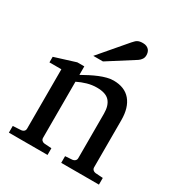

<svg xmlns="http://www.w3.org/2000/svg" viewBox="-173 -853 912 973"><g transform="rotate(30 283.5 -366.5)"><path d="M326.2 0V-39.1L368.2 -42Q377 -43 383.1 -48.8Q389.2 -54.7 389.2 -64V-324.2Q389.2 -371.6 367.2 -396.2Q345.2 -420.9 293 -420.9Q264.2 -420.9 236.3 -412.8Q208.5 -404.8 183.1 -392.1V-64Q183.1 -54.7 189 -48.8Q194.8 -43 204.1 -42L246.1 -39.1V0H20V-39.1L68.8 -42Q78.1 -43 84 -48.8Q89.8 -54.7 89.8 -64V-411.1H20V-443.8L142.1 -481.9H183.1V-432.1Q204.1 -443.8 225.8 -455.1Q247.6 -466.3 269 -475.1Q290.5 -483.9 310.5 -489Q330.6 -494.1 348.1 -494.1Q413.6 -494.1 447.8 -453.6Q481.9 -413.1 481.9 -339.8V-64Q481.9 -54.7 488 -48.8Q494.1 -43 502.9 -42L546.9 -39.1V0ZM427.7 -688Q427.7 -674.3 421.1 -664.6Q414.6 -654.8 404.8 -647.9L252.4 -550.8H195.8L328.6 -706.1Q334.5 -712.4 339.4 -717.5Q344.2 -722.7 350.1 -726.1Q356 -729.5 363.5 -731.2Q371.1 -732.9 381.8 -732.9Q395 -732.9 403.8 -728.8Q412.6 -724.6 418 -718.3Q423.3 -711.9 425.5 -703.9Q427.7 -695.8 427.7 -688Z"/></g></svg>

Font: Charis SIL Eur
Style: Regular
Weight: 400
Foundry: SIL International
Version: Version 5.000